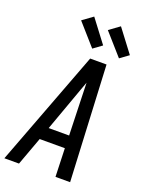

<svg xmlns="http://www.w3.org/2000/svg" viewBox="-193 -1063 870 1147"><g transform="rotate(20 242.5 -489.5)"><path d="M-15 0 263 -735H367L403 0H310L304 -180H144L78 0ZM302 -260 295 -490Q294 -516 293.5 -541.5Q293 -567 292 -592Q283 -567 273.5 -541.5Q264 -516 255 -490L172 -260ZM424 -795 304 -931 370 -979 479 -835ZM254 -795 134 -931 200 -979 309 -835Z"/></g></svg>

Font: Iosevka Medium Oblique
Style: Regular
Weight: 500
Italic angle: -9°
Monospace: yes
Designer: Belleve Invis
Foundry: Belleve Invis
Version: Version 32.5.0; ttfautohint (v1.8.4)